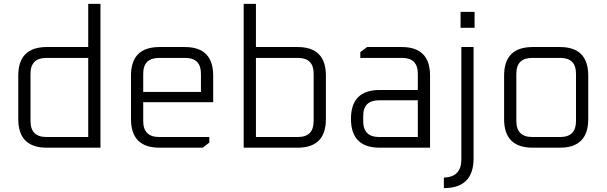

<svg xmlns="http://www.w3.org/2000/svg" viewBox="-20 -760 3122 988"><path d="M74 -147V-371Q74 -518 221 -518H434V-740H497V0H221Q74 0 74 -147ZM137 -137Q137 -55 219 -55H434V-462H219Q137 -462 137 -381Z M654 -147V-371Q654 -518 801 -518H931Q1077 -518 1077 -371V-234H717V-137Q717 -55 799 -55H1057V-26L1023 0H801Q654 0 654 -147ZM717 -287H1014V-381Q1014 -462 933 -462H799Q717 -462 717 -381Z M1234 0V-740H1297V-518H1511Q1657 -518 1657 -371V-147Q1657 0 1511 0ZM1297 -55H1513Q1594 -55 1594 -137V-381Q1594 -462 1513 -462H1297Z M1934 0Q1786 0 1786 -148.5Q1786 -297 1934 -297H2130V-381Q2130 -462 2049 -462H1834V-492L1869 -518H2047Q2193 -518 2193 -371V0ZM1849 -137Q1849 -55 1931 -55H2130V-244H1931Q1849 -244 1849 -163Z M2264 154Q2354 151 2354 61V-518H2417V55Q2417 208 2264 208ZM2350 -617V-699H2422V-617Z M2574 -147V-371Q2574 -518 2721 -518H2861Q3007 -518 3007 -371V-147Q3007 0 2861 0H2721Q2574 0 2574 -147ZM2637 -137Q2637 -55 2719 -55H2863Q2944 -55 2944 -137V-381Q2944 -462 2863 -462H2719Q2637 -462 2637 -381Z"/></svg>

Font: Oxanium ExtraLight Light
Style: Regular
Weight: 300
Version: Version 2.000